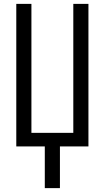

<svg xmlns="http://www.w3.org/2000/svg" viewBox="-20 -755 540 990"><path d="M211 215V0H64V-735H142V-70H358V-735H436V0H289V215Z"/></svg>

Font: Iosevka Curly
Style: Regular
Weight: 400
Monospace: yes
Designer: Belleve Invis
Foundry: Belleve Invis
Version: Version 22.1.2; ttfautohint (v1.8.4)